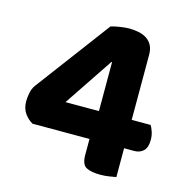

<svg xmlns="http://www.w3.org/2000/svg" viewBox="-95 -705 782 804"><g transform="rotate(15 296.0 -303.5)"><path d="M290 -603Q307 -608 329.5 -611.5Q352 -615 369 -615Q390 -615 409.5 -611Q429 -607 444 -597.5Q459 -588 468 -571.5Q477 -555 477 -530V-248H559Q565 -239 570.5 -222.5Q576 -206 576 -188Q576 -154 560.5 -139.5Q545 -125 521 -125H477V0Q467 2 447.5 5Q428 8 409 8Q370 8 348.5 -3Q327 -14 327 -56V-125H80Q60 -136 45 -157Q30 -178 30 -209Q30 -226 34 -246Q38 -266 49 -281ZM335 -460H332L190 -248H335Z"/></g></svg>

Font: Baloo Chettan 2
Style: Bold
Weight: 700
Designer: Maithili Shingre, Unnati Kotecha and Ek Type
Foundry: Ek Type
Version: Version 1.640;hotconv 1.0.111;makeotfexe 2.5.65597; ttfautoh